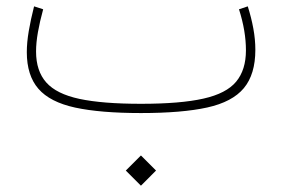

<svg xmlns="http://www.w3.org/2000/svg" viewBox="-20 -358 893 608"><path d="M378.4 182.1 426.3 230 474.1 182.1 426.3 134.3ZM764.6 -337.9 736.8 -328.6Q748 -293.5 753.4 -261.2Q758.8 -229 758.8 -198.7Q758.8 -136.7 727.8 -99.4Q696.8 -62 624 -45.7Q551.3 -29.3 426.3 -29.3Q304.2 -29.3 231.4 -44.9Q158.7 -60.5 126.5 -96.9Q94.2 -133.3 94.2 -194.8Q94.2 -222.7 100.1 -256.1Q106 -289.6 116.7 -328.6L87.9 -337.9Q77.1 -295.4 71 -259.3Q64.9 -223.1 64.9 -192.9Q64.9 -119.1 101.6 -76.9Q138.2 -34.7 218 -17.3Q297.9 0 426.3 0Q556.6 0 636.2 -17.6Q715.8 -35.2 752.2 -78.9Q788.6 -122.6 788.6 -200.2Q788.6 -233.4 782.2 -267.8Q775.9 -302.2 764.6 -337.9Z"/></svg>

Font: Estedad VF
Style: Regular
Weight: 100
Designer: Amin Abedi
Version: Version 7.3